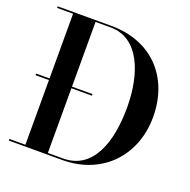

<svg xmlns="http://www.w3.org/2000/svg" viewBox="-132 -879 999 1008"><g transform="rotate(20 368.0 -375.0)"><path d="M321 0C541.5 0 691.5 -157 691.5 -375C691.5 -593 551.5 -750 321 -750H21.5V-741H111V-379.5H36V-370.5H111V-9H21.5V0ZM351 -370.5V-379.5H236.5V-741H321C480 -741 546 -564.5 546 -375C546 -185.5 490 -9 321 -9H236.5V-370.5Z"/></g></svg>

Font: Bodoni* 24pt Medium
Style: Regular
Weight: 500
Version: Version 2.3